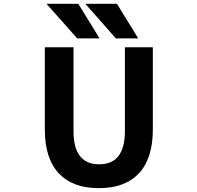

<svg xmlns="http://www.w3.org/2000/svg" viewBox="-20 -982 1040 1014"><path d="M368.2 -732.4V-289.1Q368.2 -114.3 503.9 -114.3Q639.6 -114.3 639.6 -289.1V-732.4H787.1V-297.9Q787.1 -145.5 713.9 -66.9Q640.6 11.7 502 11.7Q363.3 11.7 290 -66.9Q216.8 -145.5 216.8 -297.9V-732.4ZM597.7 -961.9 710 -779.3H591.8L430.7 -961.9ZM393.6 -961.9 505.9 -779.3H387.7L225.6 -961.9Z"/></svg>

Font: GenEi Gothic M Regular
Style: Bold
Weight: 700
Designer: o_tamon (Modified); [Source Han Sans]
Ryoko NISHIZUKA  (kana & ideographs); Paul D. Hunt (Latin, Greek & Cyrillic); Wenl
Version: Version 1.1a;Original Version 1.004